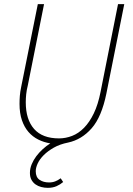

<svg xmlns="http://www.w3.org/2000/svg" viewBox="-20 -680 640 924"><path d="M210 224Q194 224 178.5 220Q163 216 151 207.5Q139 199 131.5 185.5Q124 172 124 152Q124 131 132.5 110.5Q141 90 154.5 72Q168 54 185.5 38Q203 22 222 10Q191 5 164 -8.5Q137 -22 117 -45Q97 -68 85.5 -101.5Q74 -135 74 -180Q74 -200 75.5 -219Q77 -238 82 -262L162 -660H192L114 -270Q108 -246 106 -226Q104 -206 104 -188Q104 -105 144 -59.5Q184 -14 264 -14Q296 -14 327 -26Q358 -38 384.5 -65Q411 -92 431.5 -134.5Q452 -177 464 -238L548 -660H578L492 -230Q469 -117 421 -62.5Q373 -8 308 6Q268 14 239 30.5Q210 47 190.5 66.5Q171 86 161.5 106.5Q152 127 152 144Q152 173 170.5 185.5Q189 198 216 198Q233 198 246.5 192.5Q260 187 272 178L284 196Q270 208 252 216Q234 224 210 224Z"/></svg>

Font: Source Code Pro ExtraLight
Style: Italic
Weight: 200
Italic angle: -11°
Monospace: yes
Designer: Paul D. Hunt, Teo Tuominen
Foundry: Adobe Systems Incorporated
Version: Version 1.050;PS 1.000;hotconv 16.6.51;makeotf.lib2.5.65220